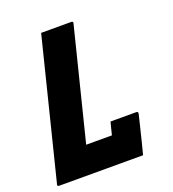

<svg xmlns="http://www.w3.org/2000/svg" viewBox="-129 -799 808 897"><g transform="rotate(-20 275.0 -350.0)"><path d="M13 0Q1 0 5 -11Q42 -158 78.5 -305.5Q115 -453 152 -600Q158 -625 164.5 -650Q171 -675 177 -700H326Q338 -700 334 -689L196 -137H324Q328 -153 332 -169.5Q336 -186 340 -200H468Q478 -200 476 -189Q470 -164 461.5 -129.5Q453 -95 444.5 -60.5Q436 -26 429 0Z"/></g></svg>

Font: Recursive Sn Lnr St XBd
Style: Italic
Weight: 800
Italic angle: -15°
Version: Version 1.079;hotconv 1.0.112;makeotfexe 2.5.65598; ttfautoh